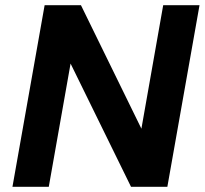

<svg xmlns="http://www.w3.org/2000/svg" viewBox="-20 -720 789 740"><path d="M28 0 152 -700H292L525 -224L609 -700H749L625 0H485L252 -475L168 0Z"/></svg>

Font: DM Sans 9pt ExtraBold
Style: Italic
Weight: 800
Italic angle: -10°
Version: Version 4.004;gftools[0.9.30]